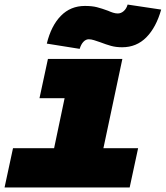

<svg xmlns="http://www.w3.org/2000/svg" viewBox="-23 -821 726 841"><path d="M34 -172H214L260 -391H150L187 -563H513L430 -172H582L545 0H-3ZM349 -795Q380 -795 401.5 -789.5Q423 -784 450 -774Q461 -769 472 -765.5Q483 -762 493 -762Q507 -762 519 -772.5Q531 -783 536 -801L683 -779Q661 -701 618 -657.5Q575 -614 512 -614Q485 -614 463.5 -620Q442 -626 416 -636Q402 -641 389 -645Q376 -649 366 -649Q353 -649 342.5 -638Q332 -627 326 -607L182 -630Q201 -708 243.5 -751.5Q286 -795 349 -795Z"/></svg>

Font: Azeret Mono Black
Style: Italic
Weight: 900
Italic angle: -12°
Designer: Martin Vácha
Foundry: Displaay
Version: Version 1.000; Glyphs 3.0.3, build 3074